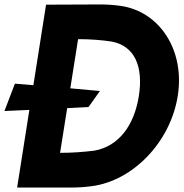

<svg xmlns="http://www.w3.org/2000/svg" viewBox="-20 -843 825 863"><path d="M0 -344 112 -349 57 0H300C331 0 361 -2 391 -6C576 -29 746 -203 779 -412C812 -620 695 -794 519 -817C491 -821 461 -823 431 -823L187 -822L130 -460L47 -467ZM250 -156 282 -357 378 -362 429 -434 296 -446 331 -667C387 -667 437 -663 483 -656C586 -636 625 -543 604 -411C583 -279 514 -186 405 -166C357 -160 306 -156 250 -156Z"/></svg>

Font: Rabbid Highway Sign IV
Style: BdObl
Weight: 400
Foundry: Cannot Into Space Fonts
Version: Version 0.277